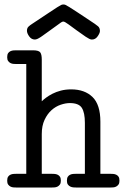

<svg xmlns="http://www.w3.org/2000/svg" viewBox="-20 -835 565 855"><path d="M100 -698Q100 -710 107 -716.5Q114 -723 122 -728Q169 -759 195 -776.5Q221 -794 234.5 -802.5Q248 -811 252.5 -813Q257 -815 262 -815H263Q267 -815 271 -813.5Q275 -812 288 -804Q301 -796 327.5 -778.5Q354 -761 402 -729Q408 -725 416.5 -718Q425 -711 425 -697Q425 -688 415 -673.5Q405 -659 390 -659H388Q380 -659 361.5 -671.5Q343 -684 322.5 -699Q302 -714 285 -726.5Q268 -739 262 -739Q257 -739 251 -734.5Q245 -730 231 -720Q204 -701 188 -689Q172 -677 162 -670.5Q152 -664 146 -661.5Q140 -659 135 -659Q120 -659 110 -673Q100 -687 100 -698ZM12 -30Q12 -42 16 -48Q20 -54 26.5 -57Q33 -60 40 -60.5Q47 -61 53 -61H97V-550H52Q47 -550 40 -550.5Q33 -551 27 -554Q21 -557 16.5 -563Q12 -569 12 -580Q12 -592 16 -598Q20 -604 26.5 -607Q33 -610 40 -610.5Q47 -611 53 -611H126Q152 -611 159 -602Q166 -593 166 -570V-384Q173 -391 185 -400Q197 -409 213.5 -417.5Q230 -426 251 -431.5Q272 -437 297 -437Q357 -437 392 -403Q427 -369 427 -293V-61H471Q477 -61 484 -60.5Q491 -60 497.5 -57Q504 -54 508 -48Q512 -42 512 -30Q512 -19 507.5 -13Q503 -7 497 -4Q491 -1 484 -0.5Q477 0 472 0H319Q314 0 307 -0.5Q300 -1 293.5 -4Q287 -7 282.5 -13Q278 -19 278 -30Q278 -42 282 -48Q286 -54 292.5 -57Q299 -60 306 -60.5Q313 -61 319 -61H358V-288Q358 -333 344.5 -354.5Q331 -376 291 -376Q272 -376 250 -368.5Q228 -361 209.5 -344.5Q191 -328 178.5 -301.5Q166 -275 166 -238V-61H210Q216 -61 223 -60.5Q230 -60 236.5 -57Q243 -54 247 -48Q251 -42 251 -30Q251 -19 246.5 -13Q242 -7 236 -4Q230 -1 223 -0.5Q216 0 211 0H52Q47 0 40 -0.5Q33 -1 27 -4Q21 -7 16.5 -13Q12 -19 12 -30Z"/></svg>

Font: CMU Typewriter Custom
Style: Regular
Weight: 500
Monospace: yes
Version: Version 0.7.0